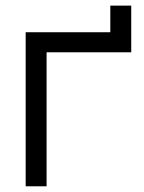

<svg xmlns="http://www.w3.org/2000/svg" viewBox="-20 -653 505 673"><path d="M70 -540H366.7V-633.3H440V-469.7H143.3V0H70Z"/></svg>

Font: Tap Sans
Style: Regular
Weight: 400
Designer: Tap Payments
Foundry: Tap Payments
Version: Version 1.001;Glyphs 3.1.2 (3151)